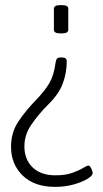

<svg xmlns="http://www.w3.org/2000/svg" viewBox="-20 -545 400 748"><path d="M223 -321Q240 -321 240 -306Q240 -261 224.5 -219.5Q209 -178 167 -137Q130 -100 102.5 -60Q75 -20 75 25Q75 76 107 107Q139 138 196 138Q235 138 261.5 128.5Q288 119 303.5 109.5Q319 100 325 100Q330 100 335.5 111.5Q341 123 341 130Q341 139 321 151.5Q301 164 267.5 173.5Q234 183 194 183Q114 183 68.5 139Q23 95 23 27Q23 -29 51.5 -71.5Q80 -114 117 -152Q155 -191 172.5 -221.5Q190 -252 196 -298Q198 -311 201.5 -316Q205 -321 215 -321ZM222 -525Q246 -525 246 -511V-429Q246 -415 222 -415H214Q190 -415 190 -429V-511Q190 -525 214 -525Z"/></svg>

Font: Asap Condensed ExtraLight
Style: Regular
Weight: 200
Width: 3
Designer: Pablo Cosgaya
Foundry: Omnibus-Type
Version: Version 3.001; ttfautohint (v1.8.4.7-5d5b)